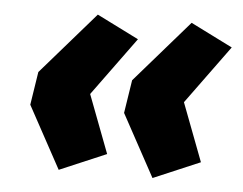

<svg xmlns="http://www.w3.org/2000/svg" viewBox="-39 -528 658 520"><g transform="rotate(5 290.0 -268.0)"><path d="M138 -54 46 -223 60 -313 207 -482 321 -425 205 -266 265 -108ZM393 -54 301 -223 315 -313 462 -482 576 -425 460 -266 520 -108Z"/></g></svg>

Font: Nunito Sans 8pt Black
Style: Italic
Weight: 900
Italic angle: -9°
Version: Version 3.101;gftools[0.9.27]